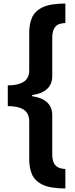

<svg xmlns="http://www.w3.org/2000/svg" viewBox="-20 -886 425 1084"><path d="M349 178Q264 178 220 156.5Q176 135 160.5 98Q145 61 145 13V-200Q145 -247 113.5 -267Q82 -287 24 -287V-404Q82 -404 113.5 -424Q145 -444 145 -491V-701Q145 -749 160.5 -786Q176 -823 220 -844.5Q264 -866 349 -866V-756Q309 -755 292 -734.5Q275 -714 275 -672V-457Q275 -411 246 -384Q217 -357 161 -349V-343Q217 -335 246 -308Q275 -281 275 -235V-16Q275 12 282.5 30.5Q290 49 306.5 58Q323 67 349 68Z"/></svg>

Font: Noto Sans Malayalam UI
Style: Regular
Weight: 400
Designer: Jelle Bosma - Monotype Design Team
Foundry: Monotype Imaging Inc.
Version: Version 2.104